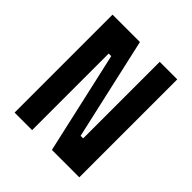

<svg xmlns="http://www.w3.org/2000/svg" viewBox="-187 -827 961 961"><g transform="rotate(45 293.0 -346.5)"><path d="M328.1 0 206.1 -542H152.8V-693.4H257.8L379.9 -151.4H412.6V0ZM64 0V-693.4H188V0ZM397.9 0V-693.4H522V0Z"/></g></svg>

Font: Cascadia Code PL
Style: Regular
Weight: 400
Monospace: yes
Designer: Aaron Bell
Foundry: Saja Typeworks
Version: Version 2102.003